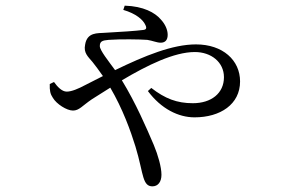

<svg xmlns="http://www.w3.org/2000/svg" viewBox="-20 -591 1040 679"><path d="M171 -301 156 -294C155 -271 158 -258 167 -245C180 -223 216 -200 238 -200C260 -200 271 -217 305 -240L370 -281C414 -206 442 -128 459 -73C474 -24 481 18 487 36C494 59 503 68 519 68C539 68 551 52 551 27C551 0 539 -42 524 -78C498 -139 460 -227 411 -307C502 -361 596 -407 669 -407C727 -407 772 -371 772 -318C772 -261 727 -226 662 -226C606 -226 564 -242 515 -280L503 -269C550 -206 611 -176 668 -176C759 -176 829 -222 829 -303C829 -378 768 -434 673 -434C590 -434 492 -394 387 -343C363 -376 333 -413 333 -428C333 -445 342 -448 364 -450C407 -453 473 -452 501 -450C520 -447 535 -440 548 -440C564 -440 573 -449 573 -468C573 -486 564 -506 548 -523C528 -546 488 -569 421 -571L416 -556C461 -543 486 -521 494 -503C500 -491 497 -486 486 -485C464 -482 407 -478 350 -475C326 -473 288 -478 281 -433C275 -404 291 -391 307 -372C317 -359 329 -344 344 -322L283 -291C257 -277 233 -267 216 -267C199 -267 183 -284 171 -301Z"/></svg>

Font: Noto Serif CJK TC
Style: Regular
Weight: 400
Designer: Ryoko NISHIZUKA 西塚涼子 (kana & ideographs); Frank Grießhammer (Latin, Greek & Cyrillic); Wenlong ZHANG 张文龙 (bopomofo); San
Foundry: Adobe
Version: Version 2.001;hotconv 1.1.0;makeotfexe 2.6.0